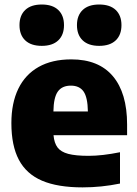

<svg xmlns="http://www.w3.org/2000/svg" viewBox="-20 -821 609 852"><path d="M544 -221H217.5Q220.5 -186.5 235.2 -166.8Q250 -147 282.8 -138.2Q315.5 -129.5 373.5 -129.5Q433.5 -129.5 512.5 -145.5V-6.5Q430 10.5 346.5 10.5Q236 10.5 166.5 -19.2Q97 -49 63.8 -111.8Q30.5 -174.5 30.5 -274.5Q30.5 -363.5 61.2 -427Q92 -490.5 151.5 -524Q211 -557.5 296.5 -557.5Q418 -557.5 481 -482.8Q544 -408 544 -268.5ZM217 -326.5H370Q369 -389 350.8 -415Q332.5 -441 294.5 -441Q255.5 -441 236.8 -415Q218 -389 217 -326.5ZM66.5 -709.5Q66.5 -752.5 92 -776.8Q117.5 -801 165.5 -801Q213 -801 238.5 -776.8Q264 -752.5 264 -709.5Q264 -666 238.5 -641.8Q213 -617.5 165.5 -617.5Q117.5 -617.5 92 -641.8Q66.5 -666 66.5 -709.5ZM321.5 -709.5Q321.5 -752.5 347 -776.8Q372.5 -801 420 -801Q468 -801 493.5 -776.8Q519 -752.5 519 -709.5Q519 -666 493.5 -641.8Q468 -617.5 420 -617.5Q372.5 -617.5 347 -641.8Q321.5 -666 321.5 -709.5Z"/></svg>

Font: Encode Sans ExtraBold
Style: Regular
Weight: 800
Designer: Multiple Designers
Foundry: Impallari Type
Version: Version 2.000